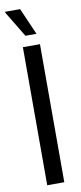

<svg xmlns="http://www.w3.org/2000/svg" viewBox="-97 -907 397 941"><g transform="rotate(-10 101.0 -436.5)"><path d="M58 0V-687H143V0ZM135 -740H80L2 -869L3 -873H77Z"/></g></svg>

Font: Archivo ExtraCondensed
Style: Regular
Weight: 400
Width: 2
Designer: Hector Gatti
Foundry: Omnibus-Type
Version: Version 2.001